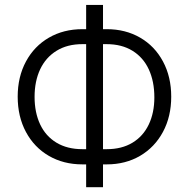

<svg xmlns="http://www.w3.org/2000/svg" viewBox="-20 -740 776 789"><path d="M683.6 -342.8Q683.6 -261.2 649.7 -198Q615.7 -134.8 555.7 -99.6Q495.6 -64.5 418.9 -64.5H403.3V29.3H334V-64.5H318.4Q241.2 -64.5 180.9 -99.4Q120.6 -134.3 86.7 -197.5Q52.7 -260.7 52.7 -342.8Q52.7 -424.3 86.7 -487.3Q120.6 -550.3 180.9 -585.2Q241.2 -620.1 318.4 -620.1H334V-719.7H403.3V-620.1H418.9Q495.6 -620.1 555.7 -585.4Q615.7 -550.8 649.7 -487.5Q683.6 -424.3 683.6 -342.8ZM122.1 -341.8Q122.1 -277.8 144.8 -229.2Q167.5 -180.7 211.9 -153.8Q256.3 -127 318.4 -127H334V-558.6H318.4Q256.3 -558.6 212.2 -531.2Q168 -503.9 145 -455.1Q122.1 -406.2 122.1 -341.8ZM418.9 -127Q480.5 -127 524.4 -153.6Q568.4 -180.2 591.3 -228.3Q614.3 -276.4 614.3 -339.8Q614.3 -405.3 591.6 -454.6Q568.8 -503.9 524.7 -531.2Q480.5 -558.6 418 -558.6H403.3V-127Z"/></svg>

Font: Pretendard Light
Style: Regular
Weight: 300
Designer: Base glyphs from Inter by Rasmus Andersson; Hangeul glyphs from Noto Sans CJK(Source Han Sans) by Jang Soo-young and Kan
Foundry: Kil Hyung-jin
Version: Version 1.309